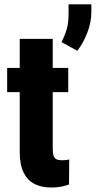

<svg xmlns="http://www.w3.org/2000/svg" viewBox="-20 -834 431 864"><path d="M287.1 -528.3V-419.4H12.2V-528.3ZM68.8 -659.2H217.3V-167Q217.3 -145.5 220.9 -133.8Q224.6 -122.1 233.9 -117.4Q243.2 -112.8 258.8 -112.8Q270 -112.8 278.1 -113.8Q286.1 -114.7 291.5 -116.2L290.5 -3.9Q273.4 2.4 254.2 6.1Q234.9 9.8 210.9 9.8Q166.5 9.8 135 -6.3Q103.5 -22.5 86.2 -57.6Q68.8 -92.8 68.8 -149.4ZM391.1 -814.5V-780.3Q391.1 -732.9 372.1 -684.8Q353 -636.7 327.6 -605.5L256.8 -644.5Q270.5 -670.9 279.5 -700.2Q288.6 -729.5 288.6 -772V-814.5Z"/></svg>

Font: Roboto Condensed ExtraBold
Style: Regular
Weight: 800
Designer: Christian Robertson
Foundry: Google
Version: Version 3.008; 2023